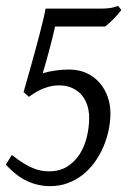

<svg xmlns="http://www.w3.org/2000/svg" viewBox="-22 -617 444 652"><path d="M390.1 -583Q384.3 -575.2 377 -566.9Q369.6 -558.6 362.3 -551.3Q355 -543.9 347.9 -537.6Q340.8 -531.2 335 -526.9H165Q162.1 -512.7 156.5 -490Q150.9 -467.3 144.5 -443.8Q138.2 -420.4 132.3 -399.7Q126.5 -378.9 123 -368.2Q141.1 -374 165.3 -377.4Q189.5 -380.9 211.9 -380.9Q245.6 -380.9 272 -368.7Q298.3 -356.4 316.2 -335.9Q334 -315.4 343.5 -288.6Q353 -261.7 353 -232.9Q353 -203.6 346.7 -174.1Q340.3 -144.5 328.4 -116.9Q316.4 -89.4 298.8 -65.2Q281.2 -41 258.5 -23.2Q235.8 -5.4 208 4.9Q180.2 15.1 147.9 15.1Q107.4 15.1 70.1 -2.2Q32.7 -19.5 -2 -58.1L18.1 -90.8Q40 -73.7 57.9 -62.7Q75.7 -51.8 90.8 -45.7Q106 -39.6 118.7 -37.4Q131.3 -35.2 144 -35.2Q180.7 -35.2 206.5 -51.5Q232.4 -67.9 248.8 -93.8Q265.1 -119.6 272.9 -152.1Q280.8 -184.6 280.8 -216.8Q280.8 -240.7 273.9 -261Q267.1 -281.2 253.9 -295.9Q240.7 -310.5 221.7 -318.8Q202.6 -327.1 178.2 -327.1Q128.4 -327.1 76.2 -288.1L58.1 -304.2Q63 -321.8 69.6 -345Q76.2 -368.2 83.5 -394Q90.8 -419.9 98.1 -446.8Q105.5 -473.6 112.1 -499.3Q118.7 -524.9 124.3 -547.9Q129.9 -570.8 132.8 -587.9H325.2Q337.4 -587.9 347.4 -589.1Q357.4 -590.3 364.3 -592.3Q372.6 -594.2 378.9 -597.2Z"/></svg>

Font: Gentium Plus Phon
Style: Italic
Weight: 400
Italic angle: -8°
Designer: J. Victor Gaultney, Annie Olsen, Iska Routamaa, Becca Hirsbrunner
Foundry: SIL International
Version: Version 5.000